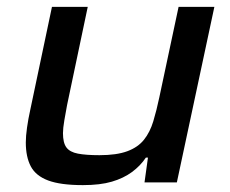

<svg xmlns="http://www.w3.org/2000/svg" viewBox="-20 -530 668 558"><path d="M221 8Q156 8 120 -5.5Q84 -19 69.5 -46.5Q55 -74 55 -116Q55 -134 58.5 -159Q62 -184 68 -211L131 -510H235L175 -225Q171 -204 167 -180.5Q163 -157 163 -143Q163 -115 173 -101.5Q183 -88 206.5 -83.5Q230 -79 269 -79Q319 -79 350 -90.5Q381 -102 398.5 -124Q416 -146 425.5 -177.5Q435 -209 443 -247L499 -510H603L494 0H400L410 -72H404Q388 -48 363.5 -30Q339 -12 305 -2Q271 8 221 8Z"/></svg>

Font: Saira SemiExpanded Medium
Style: Italic
Weight: 500
Width: 6
Italic angle: -12°
Designer: Hector Gatti with collaboration of the Omnibus-Type team
Foundry: Omnibus-Type
Version: Version 1.101